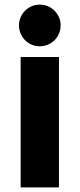

<svg xmlns="http://www.w3.org/2000/svg" viewBox="-20 -810 344 830"><path d="M242.2 -700.2Q242.2 -681.6 235.1 -665Q228 -648.4 215.8 -636.2Q203.6 -624 187 -616.9Q170.4 -609.9 151.9 -609.9Q133.3 -609.9 116.9 -616.9Q100.6 -624 88.4 -636.2Q76.2 -648.4 69.1 -665Q62 -681.6 62 -700.2Q62 -718.8 69.1 -735.1Q76.2 -751.5 88.4 -763.7Q100.6 -775.9 116.9 -783Q133.3 -790 151.9 -790Q170.4 -790 187 -783Q203.6 -775.9 215.8 -763.7Q228 -751.5 235.1 -735.1Q242.2 -718.8 242.2 -700.2ZM234.9 0H69.3V-563.5H234.9Z"/></svg>

Font: Aclonica
Style: Regular
Weight: 400
Designer: Astigmatic (AOETI)
Foundry: Astigmatic (AOETI)
Version: Version 1.000